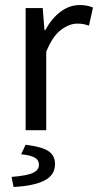

<svg xmlns="http://www.w3.org/2000/svg" viewBox="-20 -518 390 764"><path d="M82 0V-486H150L157 -398H160Q185 -444 220.5 -471Q256 -498 298 -498Q327 -498 350 -488L334 -416Q322 -420 312 -422Q302 -424 287 -424Q256 -424 222.5 -399Q189 -374 164 -312V0ZM34 226 26 186Q89 181 112 169.5Q135 158 135 138Q135 118 117 108.5Q99 99 64 96L82 58Q147 66 173 83.5Q199 101 199 135Q199 179 156.5 200.5Q114 222 34 226Z"/></svg>

Font: Giro Regular
Style: Regular
Weight: 400
Designer: Paul D. Hunt
Foundry: Adobe Systems Incorporated
Version: Version 1.000;PS 1.0;hotconv 1.0.88;makeotf.lib2.5.647800